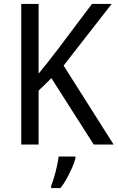

<svg xmlns="http://www.w3.org/2000/svg" viewBox="-20 -785 597 975"><path d="M557 -51H456L241 -388L176 -325V-51H88V-765H176V-411Q197 -437 222 -468Q247 -499 274 -535L447 -765H547L303 -452ZM363 19Q358 40 346 67Q334 94 319 121.5Q304 149 287 170H240V158Q247 141 255 114Q263 87 269 59Q275 31 278 10H363Z"/></svg>

Font: Noto Sans Tamil UI SemiCondensed
Style: Regular
Weight: 400
Width: 4
Designer: Jelle Bosma - Monotype Design Team
Foundry: Monotype Imaging Inc.
Version: Version 2.004; ttfautohint (v1.8.4.7-5d5b)